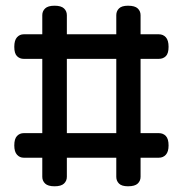

<svg xmlns="http://www.w3.org/2000/svg" viewBox="-20 -642 640 672"><path d="M128 -522V-589Q128 -603 138 -612.5Q148 -622 171 -622Q194 -622 204 -612.5Q214 -603 214 -589V-522H387V-589Q387 -603 396.5 -612.5Q406 -622 428 -622Q452 -622 462 -612.5Q472 -603 472 -589V-522H536Q551 -522 560.5 -511.5Q570 -501 570 -478Q570 -455 560.5 -445.5Q551 -436 536 -436H472V-176H536Q551 -176 560.5 -166Q570 -156 570 -133Q570 -111 560.5 -100.5Q551 -90 536 -90H472V-23Q472 -9 462 0.5Q452 10 428 10Q406 10 396.5 0.5Q387 -9 387 -23V-90H214V-23Q214 -9 204 0.5Q194 10 171 10Q148 10 138 0.5Q128 -9 128 -23V-90H63Q49 -90 39.5 -100.5Q30 -111 30 -133Q30 -156 39.5 -166Q49 -176 63 -176H128V-436H63Q49 -436 39.5 -445.5Q30 -455 30 -478Q30 -501 39.5 -511.5Q49 -522 63 -522ZM214 -176H387V-436H214Z"/></svg>

Font: Sofadi One
Style: Regular
Weight: 400
Designer: Botjo Nikoltchev
Foundry: Botjo Nikoltchev
Version: Version 1.002